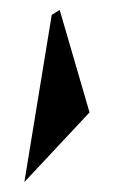

<svg xmlns="http://www.w3.org/2000/svg" viewBox="-20 -566 230 386"><path d="M29 -200 160 -340 100 -546 84 -536Z"/></svg>

Font: Interstorm
Style: Regular
Weight: 400
Version: Version 0.7